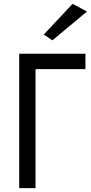

<svg xmlns="http://www.w3.org/2000/svg" viewBox="-20 -980 475 1000"><path d="M425 -700V-620H165V0H80V-700ZM253 -770 208 -800 358 -960 433 -920Z"/></svg>

Font: Jost
Style: Regular
Weight: 400
Version: Version 3.710